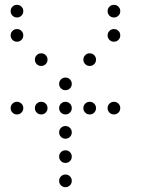

<svg xmlns="http://www.w3.org/2000/svg" viewBox="-20 -696 640 792"><path d="M49 -676Q39 -676 31.5 -668.5Q24 -661 24 -651V-649Q24 -639 31.5 -631.5Q39 -624 49 -624H51Q61 -624 68.5 -631.5Q76 -639 76 -649V-651Q76 -661 68.5 -668.5Q61 -676 51 -676ZM449 -676Q439 -676 431.5 -668.5Q424 -661 424 -651V-649Q424 -639 431.5 -631.5Q439 -624 449 -624H451Q461 -624 468.5 -631.5Q476 -639 476 -649V-651Q476 -661 468.5 -668.5Q461 -676 451 -676ZM49 -576Q39 -576 31.5 -568.5Q24 -561 24 -551V-549Q24 -539 31.5 -531.5Q39 -524 49 -524H51Q61 -524 68.5 -531.5Q76 -539 76 -549V-551Q76 -561 68.5 -568.5Q61 -576 51 -576ZM449 -576Q439 -576 431.5 -568.5Q424 -561 424 -551V-549Q424 -539 431.5 -531.5Q439 -524 449 -524H451Q461 -524 468.5 -531.5Q476 -539 476 -549V-551Q476 -561 468.5 -568.5Q461 -576 451 -576ZM149 -476Q139 -476 131.5 -468.5Q124 -461 124 -451V-449Q124 -439 131.5 -431.5Q139 -424 149 -424H151Q161 -424 168.5 -431.5Q176 -439 176 -449V-451Q176 -461 168.5 -468.5Q161 -476 151 -476ZM349 -476Q339 -476 331.5 -468.5Q324 -461 324 -451V-449Q324 -439 331.5 -431.5Q339 -424 349 -424H351Q361 -424 368.5 -431.5Q376 -439 376 -449V-451Q376 -461 368.5 -468.5Q361 -476 351 -476ZM249 -376Q239 -376 231.5 -368.5Q224 -361 224 -351V-349Q224 -339 231.5 -331.5Q239 -324 249 -324H251Q261 -324 268.5 -331.5Q276 -339 276 -349V-351Q276 -361 268.5 -368.5Q261 -376 251 -376ZM49 -276Q39 -276 31.5 -268.5Q24 -261 24 -251V-249Q24 -239 31.5 -231.5Q39 -224 49 -224H51Q61 -224 68.5 -231.5Q76 -239 76 -249V-251Q76 -261 68.5 -268.5Q61 -276 51 -276ZM149 -276Q139 -276 131.5 -268.5Q124 -261 124 -251V-249Q124 -239 131.5 -231.5Q139 -224 149 -224H151Q161 -224 168.5 -231.5Q176 -239 176 -249V-251Q176 -261 168.5 -268.5Q161 -276 151 -276ZM249 -276Q239 -276 231.5 -268.5Q224 -261 224 -251V-249Q224 -239 231.5 -231.5Q239 -224 249 -224H251Q261 -224 268.5 -231.5Q276 -239 276 -249V-251Q276 -261 268.5 -268.5Q261 -276 251 -276ZM349 -276Q339 -276 331.5 -268.5Q324 -261 324 -251V-249Q324 -239 331.5 -231.5Q339 -224 349 -224H351Q361 -224 368.5 -231.5Q376 -239 376 -249V-251Q376 -261 368.5 -268.5Q361 -276 351 -276ZM449 -276Q439 -276 431.5 -268.5Q424 -261 424 -251V-249Q424 -239 431.5 -231.5Q439 -224 449 -224H451Q461 -224 468.5 -231.5Q476 -239 476 -249V-251Q476 -261 468.5 -268.5Q461 -276 451 -276ZM249 -176Q239 -176 231.5 -168.5Q224 -161 224 -151V-149Q224 -139 231.5 -131.5Q239 -124 249 -124H251Q261 -124 268.5 -131.5Q276 -139 276 -149V-151Q276 -161 268.5 -168.5Q261 -176 251 -176ZM249 -76Q239 -76 231.5 -68.5Q224 -61 224 -51V-49Q224 -39 231.5 -31.5Q239 -24 249 -24H251Q261 -24 268.5 -31.5Q276 -39 276 -49V-51Q276 -61 268.5 -68.5Q261 -76 251 -76ZM249 24Q239 24 231.5 31.5Q224 39 224 49V51Q224 61 231.5 68.5Q239 76 249 76H251Q261 76 268.5 68.5Q276 61 276 51V49Q276 39 268.5 31.5Q261 24 251 24Z"/></svg>

Font: Doto Rounded
Style: Regular
Weight: 400
Monospace: yes
Version: Version 1.000